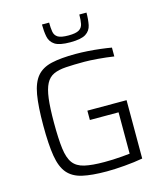

<svg xmlns="http://www.w3.org/2000/svg" viewBox="-132 -1008 943 1112"><g transform="rotate(-15 339.5 -451.5)"><path d="M370 8Q280 8 223.5 -5Q167 -18 136 -54.5Q105 -91 93.5 -160.5Q82 -230 82 -344Q82 -458 94 -527.5Q106 -597 137 -633.5Q168 -670 224.5 -683Q281 -696 370 -696Q404 -696 442.5 -693.5Q481 -691 518 -686.5Q555 -682 583 -677V-624Q537 -631 487.5 -635Q438 -639 407 -639Q342 -639 296.5 -636Q251 -633 222 -619.5Q193 -606 176.5 -574.5Q160 -543 153 -487.5Q146 -432 146 -344Q146 -247 153.5 -188Q161 -129 183.5 -99Q206 -69 251 -58.5Q296 -48 370 -48Q393 -48 421 -49Q449 -50 476.5 -52.5Q504 -55 523 -57V-305H351V-361H586V-11Q537 -2 476.5 3Q416 8 370 8ZM359 -769Q294 -769 266.5 -787Q239 -805 232.5 -837.5Q226 -870 226 -911H269Q269 -878 273 -855.5Q277 -833 295.5 -821.5Q314 -810 359 -810Q403 -810 422 -821.5Q441 -833 445.5 -855.5Q450 -878 450 -911H493Q493 -870 486.5 -837.5Q480 -805 452 -787Q424 -769 359 -769Z"/></g></svg>

Font: Saira Light
Style: Regular
Weight: 300
Designer: Hector Gatti with collaboration of the Omnibus-Type team
Foundry: Omnibus-Type
Version: Version 1.100; ttfautohint (v1.8.3)